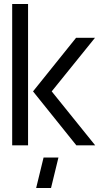

<svg xmlns="http://www.w3.org/2000/svg" viewBox="-20 -725 515 958"><path d="M160.4 213 197.4 61H271.6L234.6 213ZM360.8 0 144.8 -269 359.6 -536.4H454L238 -269L454.8 0ZM40.8 0V-705.2H120V0Z"/></svg>

Font: Stick No Bills ExtraLight
Style: Regular
Weight: 200
Designer: Kosala Senevirathne, Siva Puranthara, Lasantha Premarathna, Tharique Azeez
Foundry: mooniak
Version: Version 2.000